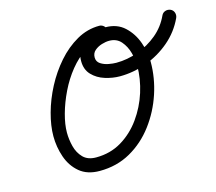

<svg xmlns="http://www.w3.org/2000/svg" viewBox="-90 -682 923 822"><g transform="rotate(-15 372.0 -270.5)"><path d="M444 -541Q444 -529 435 -520Q426 -511 414 -511Q371 -511 333 -487Q295 -463 263.5 -424Q232 -385 209.5 -338.5Q187 -292 174.5 -246.5Q162 -201 162 -165Q162 -134 170 -103Q178 -72 198.5 -51Q219 -30 256 -30Q319 -30 369 -60Q419 -90 454.5 -139.5Q490 -189 508.5 -247.5Q527 -306 527 -364Q527 -390 518.5 -421.5Q510 -453 490.5 -475.5Q471 -498 438 -498Q423 -498 405 -492.5Q387 -487 373.5 -475.5Q360 -464 360 -445Q360 -426 375.5 -416Q391 -406 410.5 -402.5Q430 -399 444 -399Q493 -399 541 -416.5Q589 -434 627.5 -466Q666 -498 687 -544Q692 -555 703.5 -559Q715 -563 727 -558Q738 -553 742 -541.5Q746 -530 741 -518Q715 -462 668 -422Q621 -382 562.5 -360.5Q504 -339 444 -339Q412 -339 378.5 -349.5Q345 -360 322.5 -383.5Q300 -407 300 -445Q300 -481 321 -506.5Q342 -532 373.5 -545Q405 -558 438 -558Q489 -558 522 -527.5Q555 -497 571 -452Q587 -407 587 -364Q587 -294 564 -224.5Q541 -155 497.5 -97Q454 -39 393 -4.5Q332 30 256 30Q201 30 167 1.5Q133 -27 117.5 -72Q102 -117 102 -165Q102 -211 117 -266Q132 -321 160 -374.5Q188 -428 227 -472.5Q266 -517 313.5 -544Q361 -571 414 -571Q426 -571 435 -562Q444 -553 444 -541Z"/></g></svg>

Font: FRB American Cursive Guidelines Arrows
Style: Bold Italic
Weight: 700
Italic angle: -25°
Version: Version 2.0;Modular Font Editor K font №1